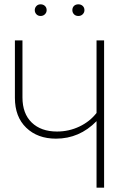

<svg xmlns="http://www.w3.org/2000/svg" viewBox="-20 -869 621 889"><path d="M462 -682V0H427V-308Q348 -227 239 -227Q154 -227 101.5 -277.5Q49 -328 49 -416V-682H84V-418Q84 -343 127 -301.5Q170 -260 244 -260Q299 -260 347.5 -283Q396 -306 427 -346V-682ZM196 -822Q196 -811 188 -803Q180 -795 168 -795Q156 -795 148.5 -803Q141 -811 141 -822Q141 -833 148.5 -841Q156 -849 168 -849Q180 -849 188 -841.5Q196 -834 196 -822ZM371 -822Q371 -811 363 -803Q355 -795 343 -795Q330 -795 322.5 -803Q315 -811 315 -822Q315 -834 322.5 -841.5Q330 -849 343 -849Q355 -849 363 -841.5Q371 -834 371 -822Z"/></svg>

Font: FiraGO UltraLight
Style: Regular
Weight: 200
Designer: bBox Type
Foundry: bBox Type GmbH
Version: Version 1.001